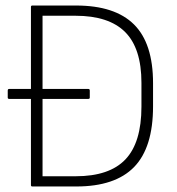

<svg xmlns="http://www.w3.org/2000/svg" viewBox="-20 -675 640 695"><path d="M13 -317Q8 -317 8 -322V-347Q8 -353 13 -353H92H300Q305 -353 305 -347V-322Q305 -317 300 -317ZM97 0Q92 0 92 -5V-650Q92 -655 97 -655H255Q396 -655 465 -586.5Q534 -518 534 -374V-290Q534 -141 465.5 -70.5Q397 0 256 0ZM134 -37H254Q376 -37 434 -98Q492 -159 492 -289V-375Q492 -500 433 -559Q374 -618 253 -618H134Z"/></svg>

Font: Sofia Sans Semi Condensed ExtraLight
Style: Regular
Weight: 250
Version: Version 4.100